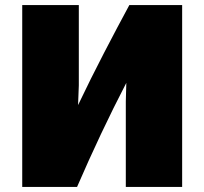

<svg xmlns="http://www.w3.org/2000/svg" viewBox="-20 -725 809 760"><path d="M68 -705V15H285C346 -126 412 -266 480 -397L478 -324V15H701V-705H492C430 -590 355 -448 289 -309L292 -387V-705Z"/></svg>

Font: Repo ExtraBlack
Style: Regular
Weight: 400
Designer: Stefan Peev
Foundry: Context Ltd
Version: Version 001.502